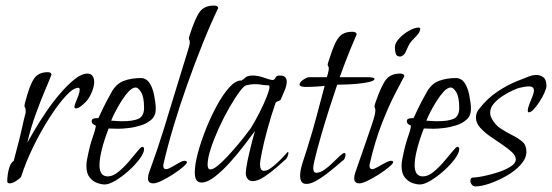

<svg xmlns="http://www.w3.org/2000/svg" viewBox="-20 -652 1981 689"><path d="M15 6Q9 6 6 1Q6 -25 12.5 -47.5Q19 -70 29 -74Q43 -126 50 -154.5Q57 -183 60 -197Q63 -211 65 -219.5Q67 -228 70 -240Q72 -245 72 -249Q72 -253 72 -256Q72 -264 70 -265.5Q68 -267 68 -273Q68 -275 68.5 -277.5Q69 -280 70 -284Q86 -346 102 -369.5Q118 -393 151 -393Q163 -393 165 -385Q160 -371 143.5 -332.5Q127 -294 108.5 -243Q90 -192 78 -140Q86 -155 103.5 -184.5Q121 -214 144.5 -249Q168 -284 195 -315.5Q222 -347 247.5 -367.5Q273 -388 294 -388Q306 -388 312 -379.5Q318 -371 318 -358Q318 -345 312 -328Q306 -311 295 -295Q288 -285 274.5 -274Q261 -263 253 -263Q247 -263 247 -269Q247 -274 252 -285.5Q257 -297 261.5 -309.5Q266 -322 266 -330Q266 -337 261 -337Q243 -337 215.5 -307Q188 -277 157 -228.5Q126 -180 99 -124.5Q72 -69 56 -18Q50 -10 37 -2Q24 6 15 6Z M356 10Q344 10 328.5 4.5Q313 -1 301.5 -15.5Q290 -30 290 -57Q290 -68 293 -83Q303 -133 312.5 -159Q322 -185 324 -201Q321 -202 315 -206Q309 -210 309 -217Q309 -224 315 -226Q321 -228 326 -228H333Q341 -245 350.5 -265Q360 -285 379 -319Q396 -351 423.5 -361.5Q451 -372 486 -372Q520 -372 533 -311Q539 -280 539 -261Q539 -237 523.5 -223Q508 -209 485.5 -202Q463 -195 441 -192.5Q419 -190 406 -190Q393 -190 383.5 -190.5Q374 -191 370 -191Q355 -153 346 -118Q337 -83 337 -59Q337 -19 367 -19Q385 -19 404.5 -35Q424 -51 442 -72Q460 -93 473 -109Q486 -125 490 -125Q497 -125 497 -117Q497 -103 481 -81.5Q465 -60 441.5 -39Q418 -18 394.5 -4Q371 10 356 10ZM419 -217Q457 -217 476.5 -225.5Q496 -234 497 -263Q497 -304 486.5 -321Q476 -338 467 -338Q455 -338 441.5 -323.5Q428 -309 415.5 -289Q403 -269 393 -249.5Q383 -230 379 -219Q384 -219 395 -218Q406 -217 419 -217Z M530 6Q511 6 511 -12Q511 -22 515 -33Q544 -112 566.5 -184.5Q589 -257 611 -330Q633 -403 658 -483Q660 -490 660.5 -494Q661 -498 661 -501Q661 -506 659.5 -508.5Q658 -511 658 -515Q658 -518 661 -527Q681 -589 697.5 -610.5Q714 -632 748 -632Q762 -632 763 -623Q736 -567 707.5 -496Q679 -425 652 -349Q625 -273 603 -199.5Q581 -126 567 -65Q566 -62 566 -57Q566 -45 576 -45Q583 -45 596 -52.5Q609 -60 622 -67.5Q635 -75 642 -75Q648 -75 651 -71Q651 -65 636.5 -52.5Q622 -40 601 -26.5Q580 -13 560.5 -3.5Q541 6 530 6Z M703 3Q679 3 679 -33Q679 -61 690 -102.5Q701 -144 719 -189Q737 -234 758.5 -273.5Q780 -313 802.5 -338Q825 -363 844 -363H847L858 -371Q863 -377 870.5 -379Q878 -381 886 -381Q906 -381 928 -373Q950 -365 958 -365Q965 -365 968.5 -373Q972 -381 984 -381Q998 -381 1003.5 -375Q1009 -369 1009 -359Q1009 -345 1001 -326.5Q993 -308 988 -296Q987 -292 979 -289.5Q971 -287 969 -283Q953 -237 940 -189.5Q927 -142 920 -107Q913 -72 913 -64Q913 -39 927 -39Q939 -39 953 -49.5Q967 -60 980.5 -73Q994 -86 1003 -96.5Q1012 -107 1013 -107Q1015 -107 1015 -103Q1015 -99 1012 -91Q1009 -83 1005 -80Q995 -71 974 -52.5Q953 -34 929 -18Q905 -2 887 -2Q866 -2 862 -27Q862 -45 868 -73.5Q874 -102 881.5 -132Q889 -162 895 -182Q880 -162 856.5 -131Q833 -100 805.5 -69.5Q778 -39 751 -18Q724 3 703 3ZM735 -44Q745 -44 761.5 -57.5Q778 -71 797.5 -92Q817 -113 834.5 -134Q852 -155 864.5 -171.5Q877 -188 880 -192Q896 -218 911.5 -248.5Q927 -279 937 -304.5Q947 -330 947 -340Q947 -346 942 -346H939Q929 -346 918.5 -348Q908 -350 894 -350Q880 -350 864 -346Q855 -344 838.5 -321.5Q822 -299 802.5 -265Q783 -231 765.5 -192.5Q748 -154 736.5 -119Q725 -84 725 -61Q725 -44 735 -44Z M1080 8Q1067 8 1062 0Q1057 -8 1057 -21Q1057 -41 1066 -68.5Q1075 -96 1081 -115Q1103 -184 1118.5 -244Q1134 -304 1145 -344Q1141 -343 1118 -341.5Q1095 -340 1078 -340Q1055 -340 1055 -349Q1055 -357 1068.5 -366Q1082 -375 1089 -375H1153L1157 -389Q1160 -401 1160 -406Q1160 -412 1158 -414Q1156 -416 1156 -420Q1156 -423 1159 -432Q1172 -474 1183 -497Q1194 -520 1208 -529Q1222 -538 1244 -538Q1259 -538 1260 -529Q1254 -516 1237 -474.5Q1220 -433 1199 -375H1296Q1324 -375 1324 -369Q1324 -363 1309.5 -359Q1295 -355 1273 -352.5Q1251 -350 1228.5 -349Q1206 -348 1190 -348Q1177 -310 1161.5 -261.5Q1146 -213 1132 -164.5Q1118 -116 1109 -78Q1104 -58 1104 -49Q1104 -32 1115 -32Q1128 -32 1143.5 -42.5Q1159 -53 1173.5 -67.5Q1188 -82 1199.5 -92.5Q1211 -103 1215 -103Q1220 -103 1220 -97Q1220 -91 1217 -84Q1214 -77 1209 -75Q1201 -68 1185 -54.5Q1169 -41 1150 -26.5Q1131 -12 1112.5 -2Q1094 8 1080 8Z M1417 -449Q1403 -449 1400 -459.5Q1397 -470 1397 -482Q1397 -497 1412 -513.5Q1427 -530 1447.5 -541.5Q1468 -553 1482 -553Q1487 -553 1488 -550Q1488 -539 1479.5 -529Q1471 -519 1461 -509Q1451 -499 1445 -486Q1441 -476 1435 -464Q1429 -452 1417 -449ZM1270 6Q1251 6 1251 -12Q1251 -21 1255 -33Q1277 -96 1291 -136.5Q1305 -177 1313 -200.5Q1321 -224 1324 -236.5Q1327 -249 1327 -257Q1327 -262 1325.5 -264Q1324 -266 1324 -270Q1324 -274 1327 -283Q1348 -344 1365 -366Q1382 -388 1416 -388Q1430 -388 1431 -379Q1421 -360 1398.5 -317Q1376 -274 1351 -210.5Q1326 -147 1307 -65Q1306 -62 1306 -57Q1306 -45 1316 -45Q1322 -45 1335 -52.5Q1348 -60 1362 -67.5Q1376 -75 1383 -75Q1390 -75 1391 -71Q1391 -65 1376 -52.5Q1361 -40 1340 -26.5Q1319 -13 1299.5 -3.5Q1280 6 1270 6Z M1487 10Q1475 10 1459.5 4.5Q1444 -1 1432.5 -15.5Q1421 -30 1421 -57Q1421 -68 1424 -83Q1434 -133 1443.5 -159Q1453 -185 1455 -201Q1452 -202 1446 -206Q1440 -210 1440 -217Q1440 -224 1446 -226Q1452 -228 1457 -228H1464Q1472 -245 1481.5 -265Q1491 -285 1510 -319Q1527 -351 1554.5 -361.5Q1582 -372 1617 -372Q1651 -372 1664 -311Q1670 -280 1670 -261Q1670 -237 1654.5 -223Q1639 -209 1616.5 -202Q1594 -195 1572 -192.5Q1550 -190 1537 -190Q1524 -190 1514.5 -190.5Q1505 -191 1501 -191Q1486 -153 1477 -118Q1468 -83 1468 -59Q1468 -19 1498 -19Q1516 -19 1535.5 -35Q1555 -51 1573 -72Q1591 -93 1604 -109Q1617 -125 1621 -125Q1628 -125 1628 -117Q1628 -103 1612 -81.5Q1596 -60 1572.5 -39Q1549 -18 1525.5 -4Q1502 10 1487 10ZM1550 -217Q1588 -217 1607.5 -225.5Q1627 -234 1628 -263Q1628 -304 1617.5 -321Q1607 -338 1598 -338Q1586 -338 1572.5 -323.5Q1559 -309 1546.5 -289Q1534 -269 1524 -249.5Q1514 -230 1510 -219Q1515 -219 1526 -218Q1537 -217 1550 -217Z M1686 17Q1678 17 1673 10.5Q1668 4 1668 -3Q1668 -15 1679 -15Q1691 -15 1715.5 -20Q1740 -25 1766.5 -33.5Q1793 -42 1812 -54Q1831 -66 1831 -80Q1831 -93 1816.5 -106.5Q1802 -120 1781 -134Q1760 -148 1738.5 -163Q1717 -178 1702.5 -194.5Q1688 -211 1688 -230Q1688 -238 1690.5 -246Q1693 -254 1700 -262Q1730 -300 1765.5 -323.5Q1801 -347 1832 -359.5Q1863 -372 1879 -378Q1884 -380 1891 -381.5Q1898 -383 1905 -383Q1919 -383 1930 -374.5Q1941 -366 1941 -343Q1940 -333 1933 -317.5Q1926 -302 1915.5 -286Q1905 -270 1895 -259.5Q1885 -249 1878 -249Q1874 -249 1874 -255Q1874 -264 1879.5 -278Q1885 -292 1890.5 -305.5Q1896 -319 1896 -327Q1896 -342 1878 -342Q1871 -342 1862.5 -340.5Q1854 -339 1845 -337Q1839 -336 1822 -328.5Q1805 -321 1786 -309Q1767 -297 1753 -281.5Q1739 -266 1739 -248Q1739 -237 1744 -228Q1756 -204 1777 -190.5Q1798 -177 1819 -166.5Q1840 -156 1854.5 -143.5Q1869 -131 1869 -108Q1869 -84 1849 -61.5Q1829 -39 1798.5 -21.5Q1768 -4 1737.5 6.5Q1707 17 1686 17Z"/></svg>

Font: Bilbo
Style: Regular
Weight: 400
Designer: Robert E. Leuschke
Foundry: Robert E. Leuschke
Version: Version 1.100